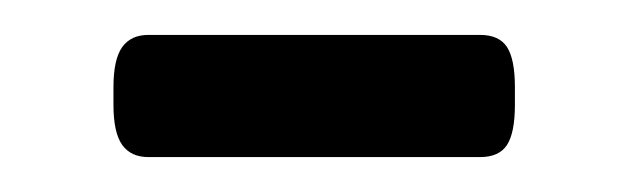

<svg xmlns="http://www.w3.org/2000/svg" viewBox="-20 -320 360 110"><path d="M45 -260V-270Q45 -286 50 -293Q55 -300 65 -300H255Q266 -300 270.5 -293Q275 -286 275 -270V-260Q275 -244 270.5 -237Q266 -230 255 -230H65Q55 -230 50 -237Q45 -244 45 -260Z"/></svg>

Font: Asap-Regular
Style: Regular
Weight: 400
Designer: Pablo Cosgaya
Foundry: Omnibus-Type
Version: Version 2.000; ttfautohint (v1.8)